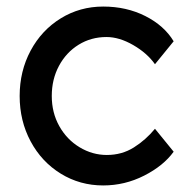

<svg xmlns="http://www.w3.org/2000/svg" viewBox="-20 -556 575 586"><path d="M306 -83Q352 -83 388.5 -106Q425 -129 453 -163L510 -93Q479 -50 420 -20Q361 10 295 10Q224 10 165.5 -26Q107 -62 73.5 -124.5Q40 -187 40 -263Q40 -339 73.5 -401.5Q107 -464 165.5 -500Q224 -536 295 -536Q366 -536 423.5 -507Q481 -478 510 -430L453 -360Q429 -394 386.5 -418.5Q344 -443 305 -443Q258 -443 220 -419.5Q182 -396 160 -355Q138 -314 138 -263Q138 -212 161 -171Q184 -130 223 -106.5Q262 -83 306 -83Z"/></svg>

Font: Lexend
Style: Regular
Weight: 400
Designer: Thomas Jockin
Foundry: Lexend
Version: Version 1.000